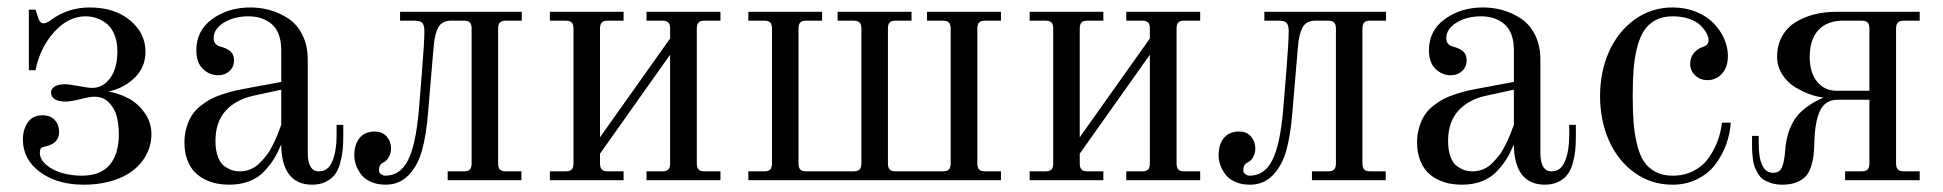

<svg xmlns="http://www.w3.org/2000/svg" viewBox="-20 -488 5261 520"><path d="M235.8 -226.1Q223.1 -226.1 197.5 -219.5Q171.9 -212.9 157.2 -212.9Q138.2 -212.9 128.2 -219.5Q118.2 -226.1 118.2 -236.8Q118.2 -248 128.4 -253.9Q138.7 -259.8 154.8 -259.8Q167.5 -259.8 192.9 -254.9Q218.3 -250 229 -250Q252.4 -250 268.6 -265.4Q284.7 -280.8 291.3 -302Q297.9 -323.2 297.9 -348.1Q297.9 -375 289.8 -394.5Q281.7 -414.1 268.3 -424.3Q254.9 -434.6 240.7 -439.2Q226.6 -443.8 211.9 -443.8Q165 -443.8 126.7 -401.4Q88.4 -358.9 76.2 -297.9H58.1V-461.9H76.2L84 -438Q88.4 -424.8 98.1 -424.8Q106 -424.8 118.2 -434.1Q164.6 -467.8 223.1 -467.8Q290 -467.8 332 -433.1Q374 -398.4 374 -348.1Q374 -305.2 344.2 -276.9Q314.5 -248.5 273.9 -240.2Q303.2 -234.9 328.4 -221.4Q353.5 -208 371.8 -182.4Q390.1 -156.7 390.1 -124Q390.1 -91.3 372.8 -62.7Q355.5 -34.2 325.2 -16.1Q276.4 12.2 207 12.2Q134.8 12.2 88.4 -22Q42 -56.2 42 -109.9Q42 -137.7 55.4 -156.7Q68.8 -175.8 95.2 -175.8Q116.7 -175.8 128.4 -162.8Q140.1 -149.9 140.1 -130.9Q140.1 -101.1 107.9 -92.8Q96.2 -90.3 92 -87.2Q87.9 -84 87.9 -75.2Q87.9 -55.7 106.2 -40.8Q124.5 -25.9 149.7 -19Q174.8 -12.2 201.2 -12.2Q252.4 -12.2 277.1 -41.5Q301.8 -70.8 301.8 -124Q301.8 -150.4 296.4 -171.9Q291 -193.4 275.6 -209.7Q260.3 -226.1 235.8 -226.1Z M741.7 -245.1 667.5 -229Q619.1 -218.8 591.3 -188.2Q563.5 -157.7 563.5 -106Q563.5 -80.1 570.6 -62.3Q577.6 -44.4 589.1 -36.9Q600.6 -29.3 609.9 -26.6Q619.1 -23.9 629.4 -23.9Q644.5 -23.9 658.4 -29.5Q672.4 -35.2 683.1 -46.1Q693.8 -57.1 702.4 -68.1Q710.9 -79.1 719 -95.7Q727.1 -112.3 731.4 -123Q735.8 -133.8 741.7 -149.9ZM909.7 -149.9V-120.1Q909.7 -98.1 908 -81.1Q906.2 -64 901.1 -45.7Q896 -27.3 887 -15.4Q877.9 -3.4 862.3 4.4Q846.7 12.2 825.7 12.2Q783.7 12.2 762.7 -16.1Q741.7 -44.4 741.7 -97.2Q732.4 -74.7 722.4 -58.3Q712.4 -42 696 -24.4Q679.7 -6.8 655.5 2.7Q631.3 12.2 600.6 12.2Q584 12.2 568.1 9.3Q552.2 6.3 535.6 -1.7Q519 -9.8 507.1 -22.2Q495.1 -34.7 487.3 -55.2Q479.5 -75.7 479.5 -102.1Q479.5 -125 485.6 -144.3Q491.7 -163.6 500.7 -177.2Q509.8 -190.9 524.7 -202.4Q539.6 -213.9 553 -220.7Q566.4 -227.5 585.4 -233.6Q604.5 -239.7 617.7 -242.7Q630.9 -245.6 649.4 -249L741.7 -266.1V-351.1Q741.7 -399.9 716.8 -421.9Q691.9 -443.8 652.8 -443.8Q614.3 -443.8 586.4 -426.8Q558.6 -409.7 558.6 -384.8Q558.6 -366.7 576.7 -361.8Q584 -359.9 588.9 -357.9Q593.8 -356 600.3 -351.8Q606.9 -347.7 610.4 -340.6Q613.8 -333.5 613.8 -324.2Q613.8 -307.1 601.6 -295.7Q589.4 -284.2 570.8 -284.2Q547.4 -284.2 529.5 -301.3Q511.7 -318.4 511.7 -352.1Q511.7 -405.3 554.9 -436.5Q598.1 -467.8 658.7 -467.8Q686.5 -467.8 712.6 -460.2Q738.8 -452.6 762 -437Q785.2 -421.4 799.3 -392.8Q813.5 -364.3 813.5 -326.2V-74.2Q813.5 -23.9 843.8 -23.9Q869.1 -23.9 880.4 -52Q891.6 -80.1 891.6 -120.1V-149.9Z M939.5 -66.9Q939.5 -96.7 953.9 -114.3Q968.3 -131.8 995.1 -131.8Q1015.6 -131.8 1027.3 -118.2Q1039.1 -104.5 1039.1 -85.9Q1039.1 -73.2 1033 -62.5Q1026.9 -51.8 1018.1 -47.9Q1006.3 -42.5 1006.3 -26.9Q1006.3 -20.5 1012 -16.4Q1017.6 -12.2 1023.4 -12.2Q1063.5 -12.2 1084.7 -53.5Q1106 -94.7 1114.3 -189L1123 -295.9Q1129.4 -375.5 1129.4 -403.8Q1129.4 -418.5 1124.3 -425.3Q1119.1 -432.1 1101.1 -432.1H1063.5V-456.1H1393.1V-432.1H1351.1Q1338.9 -432.1 1334 -427.2Q1329.1 -422.4 1329.1 -410.2V-45.9Q1329.1 -33.7 1334 -28.8Q1338.9 -23.9 1351.1 -23.9H1392.1V0H1192.4V-23.9H1235.4Q1247.6 -23.9 1252.4 -28.8Q1257.3 -33.7 1257.3 -45.9V-410.2Q1257.3 -422.4 1252.4 -427.2Q1247.6 -432.1 1235.4 -432.1H1202.1Q1177.7 -432.1 1167.5 -414.6Q1157.2 -397 1154.3 -359.9L1139.2 -181.2Q1134.3 -121.1 1122.8 -80.1Q1111.3 -39.1 1086.4 -13.4Q1061.5 12.2 1024.4 12.2Q1000.5 12.2 982.7 3.7Q964.8 -4.9 956.1 -18.1Q947.3 -31.2 943.4 -43.5Q939.5 -55.7 939.5 -66.9Z M1469.2 0V-23.9H1511.2Q1523.4 -23.9 1528.3 -28.8Q1533.2 -33.7 1533.2 -45.9V-410.2Q1533.2 -422.4 1528.3 -427.2Q1523.4 -432.1 1511.2 -432.1H1469.2V-456.1H1668.9V-432.1H1627Q1614.7 -432.1 1609.9 -427.2Q1605 -422.4 1605 -410.2V-116.2L1794.9 -383.8V-410.2Q1794.9 -422.4 1790 -427.2Q1785.2 -432.1 1772.9 -432.1H1731V-456.1H1931.2V-432.1H1889.2Q1877 -432.1 1872.1 -427.2Q1867.2 -422.4 1867.2 -410.2V-45.9Q1867.2 -33.7 1872.1 -28.8Q1877 -23.9 1889.2 -23.9H1931.2V0H1731V-23.9H1772.9Q1785.2 -23.9 1790 -28.8Q1794.9 -33.7 1794.9 -45.9V-339.8L1605 -71.8V-45.9Q1605 -33.7 1609.9 -28.8Q1614.7 -23.9 1627 -23.9H1668.9V0Z M2006.8 0V-23.9H2048.8Q2061 -23.9 2065.9 -28.8Q2070.8 -33.7 2070.8 -45.9V-410.2Q2070.8 -422.4 2065.9 -427.2Q2061 -432.1 2048.8 -432.1H2006.8V-456.1H2206.5V-432.1H2164.6Q2152.3 -432.1 2147.5 -427.2Q2142.6 -422.4 2142.6 -410.2V-45.9Q2142.6 -33.7 2147.5 -28.8Q2152.3 -23.9 2164.6 -23.9H2290.5Q2302.7 -23.9 2307.9 -28.8Q2313 -33.7 2313 -45.9V-410.2Q2313 -422.4 2307.9 -427.2Q2302.7 -432.1 2290.5 -432.1H2248.5V-456.1H2448.7V-432.1H2406.7Q2394.5 -432.1 2389.6 -427.2Q2384.8 -422.4 2384.8 -410.2V-45.9Q2384.8 -33.7 2389.6 -28.8Q2394.5 -23.9 2406.7 -23.9H2532.7Q2544.9 -23.9 2549.8 -28.8Q2554.7 -33.7 2554.7 -45.9V-410.2Q2554.7 -422.4 2549.8 -427.2Q2544.9 -432.1 2532.7 -432.1H2490.7V-456.1H2690.9V-432.1H2648.9Q2636.7 -432.1 2631.8 -427.2Q2627 -422.4 2627 -410.2V-45.9Q2627 -33.7 2631.8 -28.8Q2636.7 -23.9 2648.9 -23.9H2690.9V0Z M2768.6 0V-23.9H2810.5Q2822.8 -23.9 2827.6 -28.8Q2832.5 -33.7 2832.5 -45.9V-410.2Q2832.5 -422.4 2827.6 -427.2Q2822.8 -432.1 2810.5 -432.1H2768.6V-456.1H2968.3V-432.1H2926.3Q2914.1 -432.1 2909.2 -427.2Q2904.3 -422.4 2904.3 -410.2V-116.2L3094.2 -383.8V-410.2Q3094.2 -422.4 3089.4 -427.2Q3084.5 -432.1 3072.3 -432.1H3030.3V-456.1H3230.5V-432.1H3188.5Q3176.3 -432.1 3171.4 -427.2Q3166.5 -422.4 3166.5 -410.2V-45.9Q3166.5 -33.7 3171.4 -28.8Q3176.3 -23.9 3188.5 -23.9H3230.5V0H3030.3V-23.9H3072.3Q3084.5 -23.9 3089.4 -28.8Q3094.2 -33.7 3094.2 -45.9V-339.8L2904.3 -71.8V-45.9Q2904.3 -33.7 2909.2 -28.8Q2914.1 -23.9 2926.3 -23.9H2968.3V0Z M3280.3 -66.9Q3280.3 -96.7 3294.7 -114.3Q3309.1 -131.8 3335.9 -131.8Q3356.4 -131.8 3368.2 -118.2Q3379.9 -104.5 3379.9 -85.9Q3379.9 -73.2 3373.8 -62.5Q3367.7 -51.8 3358.9 -47.9Q3347.2 -42.5 3347.2 -26.9Q3347.2 -20.5 3352.8 -16.4Q3358.4 -12.2 3364.3 -12.2Q3404.3 -12.2 3425.5 -53.5Q3446.8 -94.7 3455.1 -189L3463.9 -295.9Q3470.2 -375.5 3470.2 -403.8Q3470.2 -418.5 3465.1 -425.3Q3460 -432.1 3441.9 -432.1H3404.3V-456.1H3733.9V-432.1H3691.9Q3679.7 -432.1 3674.8 -427.2Q3669.9 -422.4 3669.9 -410.2V-45.9Q3669.9 -33.7 3674.8 -28.8Q3679.7 -23.9 3691.9 -23.9H3732.9V0H3533.2V-23.9H3576.2Q3588.4 -23.9 3593.3 -28.8Q3598.1 -33.7 3598.1 -45.9V-410.2Q3598.1 -422.4 3593.3 -427.2Q3588.4 -432.1 3576.2 -432.1H3543Q3518.6 -432.1 3508.3 -414.6Q3498 -397 3495.1 -359.9L3480 -181.2Q3475.1 -121.1 3463.6 -80.1Q3452.1 -39.1 3427.2 -13.4Q3402.3 12.2 3365.2 12.2Q3341.3 12.2 3323.5 3.7Q3305.7 -4.9 3296.9 -18.1Q3288.1 -31.2 3284.2 -43.5Q3280.3 -55.7 3280.3 -66.9Z M4080.1 -245.1 4005.9 -229Q3957.5 -218.8 3929.7 -188.2Q3901.9 -157.7 3901.9 -106Q3901.9 -80.1 3908.9 -62.3Q3916 -44.4 3927.5 -36.9Q3939 -29.3 3948.2 -26.6Q3957.5 -23.9 3967.8 -23.9Q3982.9 -23.9 3996.8 -29.5Q4010.7 -35.2 4021.5 -46.1Q4032.2 -57.1 4040.8 -68.1Q4049.3 -79.1 4057.4 -95.7Q4065.4 -112.3 4069.8 -123Q4074.2 -133.8 4080.1 -149.9ZM4248 -149.9V-120.1Q4248 -98.1 4246.3 -81.1Q4244.6 -64 4239.5 -45.7Q4234.4 -27.3 4225.3 -15.4Q4216.3 -3.4 4200.7 4.4Q4185.1 12.2 4164.1 12.2Q4122.1 12.2 4101.1 -16.1Q4080.1 -44.4 4080.1 -97.2Q4070.8 -74.7 4060.8 -58.3Q4050.8 -42 4034.4 -24.4Q4018.1 -6.8 3993.9 2.7Q3969.7 12.2 3939 12.2Q3922.4 12.2 3906.5 9.3Q3890.6 6.3 3874 -1.7Q3857.4 -9.8 3845.5 -22.2Q3833.5 -34.7 3825.7 -55.2Q3817.9 -75.7 3817.9 -102.1Q3817.9 -125 3824 -144.3Q3830.1 -163.6 3839.1 -177.2Q3848.1 -190.9 3863 -202.4Q3877.9 -213.9 3891.4 -220.7Q3904.8 -227.5 3923.8 -233.6Q3942.9 -239.7 3956.1 -242.7Q3969.2 -245.6 3987.8 -249L4080.1 -266.1V-351.1Q4080.1 -399.9 4055.2 -421.9Q4030.3 -443.8 3991.2 -443.8Q3952.6 -443.8 3924.8 -426.8Q3897 -409.7 3897 -384.8Q3897 -366.7 3915 -361.8Q3922.4 -359.9 3927.2 -357.9Q3932.1 -356 3938.7 -351.8Q3945.3 -347.7 3948.7 -340.6Q3952.1 -333.5 3952.1 -324.2Q3952.1 -307.1 3939.9 -295.7Q3927.7 -284.2 3909.2 -284.2Q3885.7 -284.2 3867.9 -301.3Q3850.1 -318.4 3850.1 -352.1Q3850.1 -405.3 3893.3 -436.5Q3936.5 -467.8 3997.1 -467.8Q4024.9 -467.8 4051 -460.2Q4077.1 -452.6 4100.3 -437Q4123.5 -421.4 4137.7 -392.8Q4151.9 -364.3 4151.9 -326.2V-74.2Q4151.9 -23.9 4182.1 -23.9Q4207.5 -23.9 4218.8 -52Q4230 -80.1 4230 -120.1V-149.9Z M4509.8 -467.8Q4544.9 -467.8 4574 -455.8Q4603 -443.8 4621.3 -424.8Q4639.6 -405.8 4649.7 -382.8Q4659.7 -359.9 4659.7 -336.9Q4659.7 -305.7 4643.6 -288.3Q4627.4 -271 4604.5 -271Q4584.5 -271 4571 -283.9Q4557.6 -296.9 4557.6 -314.9Q4557.6 -333 4567.9 -344.7Q4578.1 -356.4 4591.8 -360.8Q4607.4 -365.7 4607.4 -378.9Q4607.4 -387.2 4602.1 -397.7Q4596.7 -408.2 4585.9 -418.9Q4575.2 -429.7 4555.2 -436.8Q4535.2 -443.8 4509.8 -443.8Q4482.9 -443.8 4463.6 -433.3Q4444.3 -422.9 4432.6 -405Q4420.9 -387.2 4413.8 -358.9Q4406.7 -330.6 4404.3 -300Q4401.9 -269.5 4401.9 -228Q4401.9 -186.5 4404.3 -156Q4406.7 -125.5 4413.6 -97.2Q4420.4 -68.8 4432.1 -51Q4443.8 -33.2 4463.4 -22.7Q4482.9 -12.2 4509.8 -12.2Q4541.5 -12.2 4566.7 -25.1Q4591.8 -38.1 4607.2 -59.8Q4622.6 -81.5 4631.6 -105.5Q4640.6 -129.4 4643.6 -155.8H4667.5Q4665.5 -126 4655.3 -97.4Q4645 -68.8 4626.5 -43.7Q4607.9 -18.6 4577.6 -3.2Q4547.4 12.2 4509.8 12.2Q4452.1 12.2 4407 -20.3Q4361.8 -52.7 4337.6 -107.4Q4313.5 -162.1 4313.5 -228Q4313.5 -293.9 4337.9 -348.4Q4362.3 -402.8 4407.5 -435.3Q4452.6 -467.8 4509.8 -467.8Z M4725.1 -120.1H4743.2V-100.1Q4743.2 -20 4782.2 -20Q4799.3 -20 4805.9 -34.4Q4812.5 -48.8 4814.9 -81.1Q4818.4 -129.9 4840.3 -164.3Q4862.3 -198.7 4918.9 -224.1Q4903.3 -225.1 4883.1 -232.2Q4862.8 -239.3 4842 -251.7Q4821.3 -264.2 4807.1 -286.1Q4793 -308.1 4793 -334Q4793 -365.7 4806.6 -389.9Q4820.3 -414.1 4843.5 -428.2Q4866.7 -442.4 4894.5 -449.2Q4922.4 -456.1 4953.1 -456.1H5179.2V-432.1H5137.2Q5125 -432.1 5120.1 -427.2Q5115.2 -422.4 5115.2 -410.2V-45.9Q5115.2 -33.7 5120.1 -28.8Q5125 -23.9 5137.2 -23.9H5179.2V0H4977.1V-23.9H5021Q5033.2 -23.9 5038.1 -28.8Q5043 -33.7 5043 -45.9V-217.8H4957Q4923.8 -217.8 4909.7 -189Q4895.5 -160.2 4894 -104Q4893.6 -81.5 4891.6 -66.2Q4889.6 -50.8 4884.3 -34.9Q4878.9 -19 4869.6 -9.5Q4860.4 0 4844.7 6.1Q4829.1 12.2 4807.1 12.2Q4790 12.2 4776.9 7.8Q4763.7 3.4 4755.1 -2.4Q4746.6 -8.3 4740.5 -19Q4734.4 -29.8 4731.4 -38.1Q4728.5 -46.4 4727.1 -59.8Q4725.6 -73.2 4725.3 -80.3Q4725.1 -87.4 4725.1 -100.1ZM4972.2 -432.1Q4928.7 -432.1 4905 -406.7Q4881.3 -381.3 4881.3 -334Q4881.3 -291.5 4901.4 -266.8Q4921.4 -242.2 4954.1 -242.2H5043V-410.2Q5043 -422.4 5038.1 -427.2Q5033.2 -432.1 5021 -432.1Z"/></svg>

Font: Flanker Steampunk
Style: Regular
Weight: 400
Designer: Alexey Kryukov, Leonardo Di Lena
Foundry: Alexey Kryukov, Leonardo Di Lena
Version: 1.210